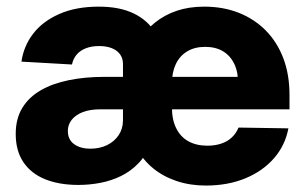

<svg xmlns="http://www.w3.org/2000/svg" viewBox="-20 -559 937 590"><path d="M221.2 9.3Q161.6 9.3 118.4 -8.3Q75.2 -25.9 51.8 -60.8Q28.3 -95.7 28.3 -147.5Q28.3 -194.3 48.6 -227.5Q68.8 -260.7 105.5 -281.7Q142.1 -302.7 191.7 -312.7Q241.2 -322.8 299.8 -322.8H769L711.4 -300.8Q712.4 -335.9 700.4 -361.6Q688.5 -387.2 665.8 -401.1Q643.1 -415 610.4 -415Q578.1 -415 555.2 -401.1Q532.2 -387.2 520.3 -362.1Q508.3 -336.9 508.3 -302.7V-230Q508.3 -191.4 521.5 -164.8Q534.7 -138.2 559.1 -124.8Q583.5 -111.3 617.2 -111.3Q641.1 -111.3 660.4 -117.9Q679.7 -124.5 692.9 -137.2Q706.1 -149.9 712.9 -167L866.2 -164.6Q856.4 -112.3 822 -72.8Q787.6 -33.2 733.9 -11Q680.2 11.2 612.3 11.2Q564 11.2 522.7 -2.7Q481.4 -16.6 450.7 -41.7Q419.9 -66.9 401.9 -100.6L403.3 -431.6Q425.8 -464.8 455.6 -489Q485.4 -513.2 523.2 -525.9Q561 -538.6 607.4 -538.6Q665.5 -538.6 713.4 -519.8Q761.2 -501 796.4 -465.6Q831.5 -430.2 850.6 -380.1Q869.6 -330.1 869.6 -267.1V-223.1H288.6Q256.3 -223.1 234.1 -214.4Q211.9 -205.6 200.2 -190.7Q188.5 -175.8 188.5 -156.7Q188.5 -129.9 207.8 -116Q227.1 -102.1 257.8 -102.1Q286.1 -102.1 308.8 -113Q331.5 -124 344.7 -143.8Q357.9 -163.6 357.9 -189.5V-362.8Q357.9 -379.4 349.1 -391.8Q340.3 -404.3 323.7 -410.9Q307.1 -417.5 284.7 -417.5Q261.2 -417.5 243.7 -410.6Q226.1 -403.8 215.3 -390.9Q204.6 -377.9 201.2 -360.8L45.9 -369.6Q52.7 -417.5 82 -455.6Q111.3 -493.7 162.4 -516.1Q213.4 -538.6 283.7 -538.6Q348.1 -538.6 391.6 -517.3Q435.1 -496.1 457.8 -457.3Q480.5 -418.5 481.9 -365.2L478.5 -117.7H441.9Q428.7 -81.5 405.3 -57.1Q381.8 -32.7 351.8 -18.1Q321.8 -3.4 288.3 2.9Q254.9 9.3 221.2 9.3Z"/></svg>

Font: Inter 24pt ExtraBold
Style: Regular
Weight: 800
Designer: Rasmus Andersson
Foundry: rsms
Version: Version 4.001;git-66647c0bb